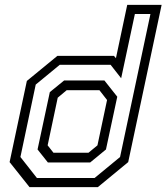

<svg xmlns="http://www.w3.org/2000/svg" viewBox="-20 -770 685 790"><path d="M382.5 0H101.5L19.5 -103L90.5 -437L216 -540H449L457 -530.5L503.5 -750H645L507.5 -103ZM351 -101.5H177L134.5 -155L185 -391L244 -439H409.5L462.5 -372L416 -155ZM344 -141.5 381 -172 420.5 -358.5 389 -399H254.5L217.5 -368L176 -172L200 -141.5ZM369 -37.5 474 -124 599 -712.5H535L478.5 -448L435 -503.5H226L127 -422L64 -124L132 -37.5Z"/></svg>

Font: Tourney
Style: Italic
Weight: 400
Italic angle: -12°
Version: Version 1.015